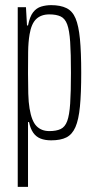

<svg xmlns="http://www.w3.org/2000/svg" viewBox="-20 -538 372 747"><path d="M49 189V-510H81L85 -439H89Q96 -474 109 -490.5Q122 -507 140.5 -512.5Q159 -518 179 -518Q215 -518 238.5 -506.5Q262 -495 274 -466.5Q286 -438 291 -386.5Q296 -335 296 -255Q296 -175 291 -123.5Q286 -72 273.5 -43.5Q261 -15 238.5 -3.5Q216 8 179 8Q155 8 137.5 1Q120 -6 109 -22Q98 -38 93 -63H89V189ZM172 -28Q199 -28 216 -36Q233 -44 241.5 -67Q250 -90 253 -135Q256 -180 256 -255Q256 -330 253 -375Q250 -420 241.5 -443Q233 -466 216 -474Q199 -482 172 -482Q140 -482 121 -464Q102 -446 95 -404Q90 -374 89.5 -337Q89 -300 89 -253Q89 -209 90 -174Q91 -139 95 -116Q103 -67 122 -47.5Q141 -28 172 -28Z"/></svg>

Font: Saira UltraCondensed ExtraLight
Style: Regular
Weight: 250
Width: 1
Designer: Hector Gatti with collaboration of the Omnibus-Type team
Foundry: Omnibus-Type
Version: Version 1.101